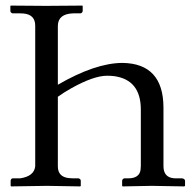

<svg xmlns="http://www.w3.org/2000/svg" viewBox="-20 -666 698 687"><path d="M187 -319.8V-70.8Q187 -33.2 226.1 -28.8Q233.9 -27.8 242.2 -27.8H261.2Q268.1 -25.9 269 -20V-1L267.1 1Q266.1 1 147.9 -1L20 1L18.1 -1V-20Q19.5 -26.9 24.9 -27.8H51.8Q102.1 -35.2 106 -70.8V-574.2Q106 -613.8 64 -617.7Q57.6 -618.2 51.8 -618.2H24.9Q18.1 -620.1 17.1 -626V-645L19 -646Q20 -646 145 -645L273.9 -646L275.9 -645V-626Q273.9 -619.1 268.1 -618.2H242.2Q188 -616.7 187 -574.2V-362.8Q320.8 -440.4 418 -440.9Q564 -439 564.9 -282.2V-71.8Q564.9 -32.2 600.6 -28.3Q606 -27.8 610.8 -27.8H631.8Q640.6 -26.4 642.1 -20V-1L639.2 1Q638.2 1 522.9 -1L418.9 1L417 -1V-20Q418.9 -26.9 424.8 -27.8H438Q478.5 -27.8 482.9 -58.1Q483.9 -64.9 483.9 -71.8V-273.9Q483.9 -380.4 388.2 -393.6Q375.5 -395 362.8 -395Q315.4 -395 234.9 -350.1Q209.5 -335.9 187 -319.8Z"/></svg>

Font: Linux Libertine Display O
Style: Regular
Weight: 400
Designer: Philipp H. Poll
Foundry: Philipp H. Poll
Version: Version 5.0.9